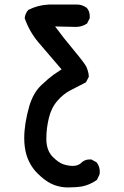

<svg xmlns="http://www.w3.org/2000/svg" viewBox="-20 -809 540 839"><path d="M85.9 -205.1Q85.9 -268.6 108.4 -346.7Q126 -404.3 160.2 -436.5Q193.4 -467.8 213.9 -482.4Q230.5 -494.1 249 -505.9Q185.5 -579.1 147 -625Q108.4 -670.9 87.9 -729.5Q89.8 -750 103.5 -765.6Q145.5 -787.1 193.4 -789.1H317.4Q339.8 -789.1 359.4 -774.4Q372.1 -759.8 372.1 -738.3Q372.1 -735.4 372.1 -729.5L360.4 -706.1L358.4 -705.1Q337.9 -691.4 311.5 -691.4L220.7 -693.4Q263.7 -635.7 288.1 -607.4Q329.1 -557.6 340.3 -542.5Q351.6 -527.3 355.5 -520.5Q359.4 -513.7 361.3 -506.8Q367.2 -492.2 368.2 -473.6L355.5 -449.2L289.1 -415Q257.8 -399.4 231 -368.7Q204.1 -337.9 193.4 -293Q182.6 -248 182.6 -205.1Q182.6 -201.2 182.6 -197.3Q183.6 -153.3 208 -126Q234.4 -98.6 257.8 -90.8Q280.3 -84 297.9 -84Q318.4 -84 332 -94.7Q348.6 -112.3 371.1 -112.3Q374 -112.3 378.9 -112.3L402.3 -99.6Q416 -81.1 416 -59.6Q416 -47.9 414.1 -44.9L403.3 -22.5Q372.1 -1 337.9 5.9Q312.5 9.8 285.2 9.8Q276.4 9.8 266.6 9.8Q233.4 7.8 204.6 -5.9Q175.8 -19.5 143.1 -52.2Q110.4 -85 95.7 -131.8Q85.9 -166 85.9 -205.1Z"/></svg>

Font: JasonHandwriting2
Style: SemiBold
Weight: 600
Version: Version 1.04.7